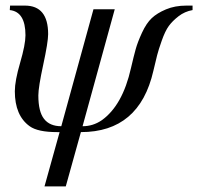

<svg xmlns="http://www.w3.org/2000/svg" viewBox="-20 -461 708 686"><path d="M668 -441V-425Q640 -420 618 -403Q596 -386 583 -368Q570 -350 558 -316Q546 -282 541.5 -264Q537 -246 528 -208Q478 11 269 11L215 205H139L193 11H184Q115 11 86 -10Q33 -48 33 -135Q33 -172 52 -237Q71 -302 71 -335Q71 -419 15 -425L16 -441H69Q152 -441 152 -339Q152 -311 134.5 -230Q117 -149 117 -120Q117 -62 137.5 -36Q158 -10 199 -10L314 -428H390L275 -10Q312 -10 343 -31Q418 -84 448 -218Q458 -261 465 -286Q472 -311 487.5 -344.5Q503 -378 522 -396Q541 -414 573 -427.5Q605 -441 646 -441Z"/></svg>

Font: STIX
Style: Italic
Weight: 400
Italic angle: -16.33°
Designer: MicroPress Inc., with final additions and corrections provided by Coen Hoffman, Elsevier (retired)
Version: Version 1.1.1